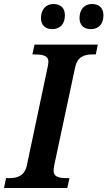

<svg xmlns="http://www.w3.org/2000/svg" viewBox="-45 -936 535 956"><path d="M408 -791C438 -791 470 -808 470 -861C470 -898 446 -916 413 -916C374 -916 351 -888 351 -846C351 -809 373 -791 408 -791ZM216 -791C246 -791 278 -808 278 -861C278 -898 255 -916 221 -916C183 -916 159 -888 159 -846C159 -809 182 -791 216 -791ZM-25 0H290L301 -49H291C247 -49 222 -56 222 -85C222 -92 223 -104 225 -113L329 -600C340 -654 375 -665 417 -665H432L442 -714H127L116 -665H126C170 -665 196 -658 196 -629C196 -622 194 -610 192 -601L89 -114C78 -60 42 -49 0 -49H-15Z"/></svg>

Font: Noto Serif SemiBold
Style: Italic
Weight: 600
Italic angle: -12°
Designer: Monotype Design Team
Foundry: Monotype Imaging Inc.
Version: Version 2.014